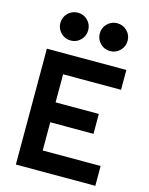

<svg xmlns="http://www.w3.org/2000/svg" viewBox="-136 -1025 859 1110"><g transform="rotate(15 293.0 -470.5)"><path d="M69.8 0V-693.4H198.7V0ZM69.8 0V-118.7H545.4V0ZM69.8 -287.6V-406.7H457.5V-287.6ZM69.8 -574.7V-693.4H545.4V-574.7ZM425.3 -774.4Q391.2 -774.4 366.8 -798.8Q342.3 -823.2 342.3 -857.9Q342.3 -892.6 366.7 -916.8Q391.2 -940.9 425.3 -940.9Q460 -940.9 484.4 -916.8Q508.8 -892.6 508.8 -857.9Q508.8 -823.2 484.5 -798.8Q460.2 -774.4 425.3 -774.4ZM189.9 -774.4Q155.3 -774.4 130.9 -798.8Q106.4 -823.2 106.4 -857.9Q106.4 -892.6 130.9 -916.8Q155.3 -940.9 189.9 -940.9Q224.6 -940.9 248.8 -916.8Q272.9 -892.6 272.9 -857.9Q272.9 -823.2 248.8 -798.8Q224.6 -774.4 189.9 -774.4Z"/></g></svg>

Font: Cascadia Code PL
Style: Regular
Weight: 400
Monospace: yes
Designer: Aaron Bell
Foundry: Saja Typeworks
Version: Version 2102.003